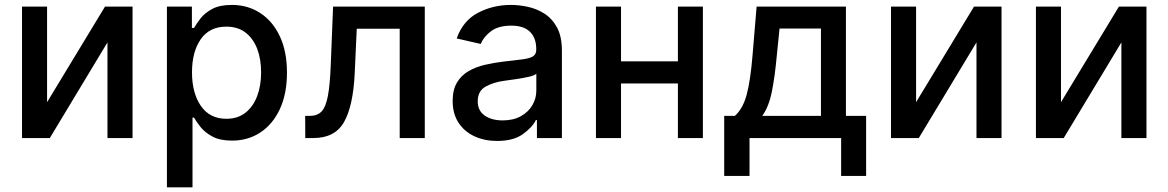

<svg xmlns="http://www.w3.org/2000/svg" viewBox="-20 -573 4850 797"><path d="M175.4 -148.8 415.8 -545.5H530.2V0H426.1V-397L186.8 0H71.4V-545.5H175.4Z M672.9 204.5V-545.5H776.6V-457H785.5Q795.1 -474.1 812.3 -496.4Q829.5 -518.8 860.6 -535.7Q891.7 -552.6 942.1 -552.6Q1008.2 -552.6 1059.8 -519.2Q1111.5 -485.8 1141.3 -422.9Q1171.2 -360.1 1171.2 -271.7Q1171.2 -183.6 1141.7 -120.2Q1112.2 -56.8 1060.7 -23.1Q1009.2 10.7 943.2 10.7Q893.5 10.7 862.2 -6Q831 -22.7 813 -45.1Q795.1 -67.5 785.5 -84.9H779.1V204.5ZM777 -272.7Q777 -186.8 813.9 -133.3Q850.9 -79.9 919.4 -79.9Q967 -79.9 999.1 -105.3Q1031.2 -130.7 1047.6 -174.4Q1063.9 -218 1063.9 -272.7Q1063.9 -327.1 1047.8 -369.9Q1031.6 -412.6 999.6 -437.5Q967.7 -462.4 919.4 -462.4Q849.8 -462.4 813.4 -410.3Q777 -358.3 777 -272.7Z M1247.2 0 1246.8 -92H1266.3Q1296.9 -92 1314.5 -109.9Q1332 -127.8 1340.9 -173.8Q1349.8 -219.8 1353 -304L1362.6 -545.5H1743.3V0H1639.2V-453.8H1460.9L1452.4 -268.5Q1446 -133.2 1408.2 -66.6Q1370.4 0 1281.2 0Z M2043.3 12.1Q1991.5 12.1 1949.8 -7.1Q1908 -26.3 1883.5 -63.4Q1859 -100.5 1859 -154.1Q1859 -200.6 1877 -230.5Q1894.9 -260.3 1924.9 -277.7Q1954.9 -295.1 1992.2 -303.8Q2029.5 -312.5 2068.2 -317.1Q2117.2 -322.8 2147.5 -326.5Q2177.9 -330.3 2191.9 -338.8Q2206 -347.3 2206 -366.5V-369Q2206 -415.5 2179.9 -441.1Q2153.8 -466.6 2102.3 -466.6Q2048.7 -466.6 2017.9 -443.2Q1987.2 -419.7 1975.5 -390.6L1875.7 -413.4Q1902.3 -487.9 1964.7 -520.2Q2027 -552.6 2100.9 -552.6Q2133.5 -552.6 2170.1 -544.9Q2206.7 -537.3 2239.2 -516.9Q2271.7 -496.4 2292.1 -459.2Q2312.5 -421.9 2312.5 -362.2V0H2208.8V-74.6H2204.5Q2189.3 -44 2150.2 -16Q2111.2 12.1 2043.3 12.1ZM2066.4 -73.2Q2110.8 -73.2 2142 -90.6Q2173.3 -108 2189.8 -136.2Q2206.3 -164.4 2206.3 -196.7V-267Q2198.9 -259.6 2173.7 -253.9Q2148.4 -248.2 2120.4 -244.3Q2092.3 -240.4 2074.9 -237.9Q2028.8 -231.9 1995.9 -213.6Q1963.1 -195.3 1963.1 -152.7Q1963.1 -113.3 1992.2 -93.2Q2021.3 -73.2 2066.4 -73.2Z M2557.9 -545.5V-318.5H2794V-545.5H2897.7V0H2794V-226.6H2557.9V0H2453.8V-545.5Z M2986.2 157.3V-92H3030.5Q3064.3 -122.5 3079.7 -180.8Q3095.2 -239 3103.7 -342L3120.7 -545.5H3491.5V-92H3575.3V157.3H3471.6V0H3091.3V157.3ZM3144.2 -92H3387.8V-454.5H3215.9L3204.5 -342Q3196.7 -256 3184.1 -193Q3171.5 -130 3144.2 -92Z M3782.7 -148.8 4023.1 -545.5H4137.4V0H4033.4V-397L3794 0H3678.6V-545.5H3782.7Z M4384.2 -148.8 4624.6 -545.5H4739V0H4634.9V-397L4395.6 0H4280.2V-545.5H4384.2Z"/></svg>

Font: Inter UI Medium
Style: Regular
Weight: 500
Designer: Rasmus Andersson
Foundry: rsms
Version: 3.2;8d6f07862